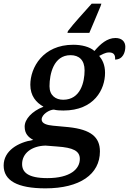

<svg xmlns="http://www.w3.org/2000/svg" viewBox="-66 -791 706 1051"><path d="M303 -611H423C444 -658 462 -705 484 -756L489 -771H436C392 -721 340 -666 306 -621ZM183 240C371 240 481 163 481 38C481 -41 431 -82 310 -95L224 -103C192 -106 162 -114 162 -137C162 -165 205 -191 229 -191C244 -187 261 -186 281 -186C450 -186 509 -302 509 -392C509 -437 494 -464 477 -485C491 -491 509 -504 531 -504C557 -504 566 -490 564 -465C607 -465 620 -505 620 -535C620 -562 602 -583 566 -583C521 -583 484 -551 451 -512C425 -535 381 -546 335 -546C169 -546 100 -421 100 -327C100 -267 131 -230 172 -207C108 -182 69 -138 69 -98C69 -59 89 -40 116 -25C33 -12 -46 34 -46 115C-46 197 28 240 183 240ZM280 -245C239 -245 205 -268 205 -319C205 -385 227 -489 320 -489C367 -489 397 -462 397 -406C397 -342 375 -245 280 -245ZM193 184C86 184 55 151 55 107C55 49 106 8 183 6L247 11C334 17 371 35 371 79C371 134 319 184 193 184Z"/></svg>

Font: Noto Serif Semi
Style: Italic
Weight: 600
Italic angle: -12°
Designer: Monotype Design Team
Foundry: Monotype Imaging Inc.
Version: Version 1.901